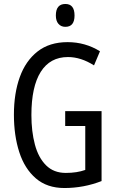

<svg xmlns="http://www.w3.org/2000/svg" viewBox="-20 -936 585 966"><path d="M308 -377H491V-25Q401 10 304 10Q217 10 160.5 -38.5Q104 -87 77 -170.5Q50 -254 50 -359Q50 -466 79.5 -548Q109 -630 169 -677Q229 -724 320 -724Q409 -724 483 -678L453 -607Q387 -649 322 -649Q232 -649 185 -574.5Q138 -500 138 -357Q138 -275 155.5 -209Q173 -143 211.5 -104.5Q250 -66 311 -66Q367 -66 409 -81V-302H308ZM309 -916Q355 -916 355 -858Q355 -801 309 -801Q287 -801 274 -816Q261 -831 261 -858Q261 -916 309 -916Z"/></svg>

Font: Noto Sans ExtraCondensed
Style: Regular
Weight: 400
Width: 2
Designer: Monotype Design Team
Foundry: Monotype Imaging Inc.
Version: Version 2.013; ttfautohint (v1.8.4.7-5d5b)